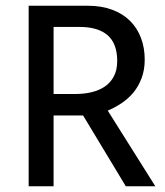

<svg xmlns="http://www.w3.org/2000/svg" viewBox="-20 -650 577 670"><path d="M80 -630H285Q334 -630 371.5 -616Q409 -602 434 -577Q459 -552 472 -517.5Q485 -483 485 -442Q485 -406 474 -377Q463 -348 445 -326.5Q427 -305 403.5 -289.5Q380 -274 356 -264L522 0H419L270 -247H167V0H80ZM167 -322H243Q274 -322 300.5 -328.5Q327 -335 346.5 -348.5Q366 -362 377.5 -384Q389 -406 389 -437Q389 -498 355.5 -527Q322 -556 258 -556H167Z"/></svg>

Font: Mukta Mahee
Style: Regular
Weight: 400
Designer: Shuchita Grover, Noopur Datye, Girish Dalvi, Yashodeep Gholap
Foundry: Ek Type
Version: Version 2.538;PS 1.000;hotconv 16.6.51;makeotf.lib2.5.65220;